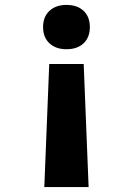

<svg xmlns="http://www.w3.org/2000/svg" viewBox="-20 -550 540 780"><path d="M180 -290H320L340 210H160ZM250 -530Q294 -530 319.5 -506Q345 -482 345 -440Q345 -398 319.5 -374Q294 -350 250 -350Q207 -350 181 -374Q155 -398 155 -440Q155 -482 181 -506Q207 -530 250 -530Z"/></svg>

Font: M PLUS 1 Code
Style: Bold
Weight: 700
Designer: Coji Morishita
Foundry: UNDERFOREST DESIGN
Version: Version 1.002